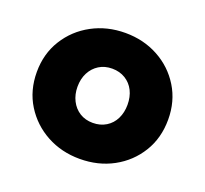

<svg xmlns="http://www.w3.org/2000/svg" viewBox="-99 -643 824 772"><g transform="rotate(20 313.0 -257.5)"><path d="M313 12Q235 12 171.5 -22.5Q108 -57 70 -118Q32 -179 32 -258Q32 -336 70 -397Q108 -458 172 -492.5Q236 -527 314 -527Q392 -527 455.5 -492.5Q519 -458 556.5 -397Q594 -336 594 -258Q594 -179 556.5 -118Q519 -57 455.5 -22.5Q392 12 313 12ZM313 -142Q345 -142 369.5 -157Q394 -172 407 -198.5Q420 -225 420 -258Q420 -292 407 -318Q394 -344 369.5 -359Q345 -374 313 -374Q281 -374 257 -359Q233 -344 219.5 -318Q206 -292 206 -258Q206 -225 219.5 -198.5Q233 -172 257 -157Q281 -142 313 -142Z"/></g></svg>

Font: MuseoModerno Thin ExtraBold
Style: Regular
Weight: 800
Version: Version 1.002